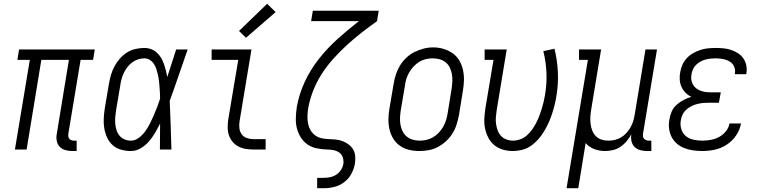

<svg xmlns="http://www.w3.org/2000/svg" viewBox="-20 -792 4040 1017"><path d="M363 8Q344 8 326 3Q308 -2 296 -15Q284 -28 280.5 -46.5Q277 -65 281 -84L345 -475H199L121 0H59L138 -475H72L81 -530H482L473 -475H407L342 -84Q341 -76 342 -69Q343 -62 347 -57Q351 -52 358 -49.5Q365 -47 372 -47H386V8Z M673 8Q647 8 621.5 1Q596 -6 577 -23Q558 -40 547.5 -63Q537 -86 532.5 -111.5Q528 -137 529.5 -164Q531 -191 535 -218L557 -348Q561 -371 567.5 -394Q574 -417 585.5 -439Q597 -461 614 -480.5Q631 -500 652 -513.5Q673 -527 697 -532.5Q721 -538 745 -538Q763 -538 780.5 -531.5Q798 -525 811 -513Q824 -501 833 -486Q842 -471 848 -454Q854 -437 858.5 -419.5Q863 -402 866 -384Q878 -420 889.5 -456.5Q901 -493 913 -530H974Q950 -462 927 -394Q904 -326 879 -258Q882 -194 884 -129.5Q886 -65 888 0H827Q827 -34 827.5 -68.5Q828 -103 828 -138Q816 -113 801.5 -88.5Q787 -64 768.5 -42.5Q750 -21 725 -6.5Q700 8 673 8ZM673 -47Q696 -47 716 -62.5Q736 -78 750 -97.5Q764 -117 774.5 -138Q785 -159 794.5 -181Q804 -203 812.5 -225Q821 -247 828 -269Q828 -285 827 -301Q826 -317 825 -332.5Q824 -348 822 -364Q820 -380 816.5 -395.5Q813 -411 808.5 -425.5Q804 -440 795.5 -453Q787 -466 774 -474.5Q761 -483 745 -483Q728 -483 711 -477.5Q694 -472 679.5 -461Q665 -450 654 -435.5Q643 -421 635.5 -405Q628 -389 623.5 -372Q619 -355 617 -339L595 -209Q592 -191 590.5 -172.5Q589 -154 590.5 -137Q592 -120 597 -103.5Q602 -87 612.5 -74Q623 -61 639 -54Q655 -47 673 -47Z M1322 0Q1301 0 1280.5 -3.5Q1260 -7 1242 -16.5Q1224 -26 1211.5 -41.5Q1199 -57 1192.5 -76Q1186 -95 1186 -116.5Q1186 -138 1189 -159L1242 -475H1101V-530H1312L1249 -150Q1246 -132 1248 -113.5Q1250 -95 1260 -81Q1270 -67 1287 -61Q1304 -55 1322 -55H1387V0ZM1283 -592 1246 -628 1395 -772 1440 -728Z M1660 205V150H1695Q1712 150 1729 146.5Q1746 143 1761.5 133Q1777 123 1786.5 107.5Q1796 92 1799 75Q1801 58 1795.5 41.5Q1790 25 1777 16Q1764 7 1747 3.5Q1730 0 1713 0H1712Q1684 -1 1657 -6.5Q1630 -12 1608.5 -27Q1587 -42 1573 -64.5Q1559 -87 1552.5 -113Q1546 -139 1547 -167.5Q1548 -196 1552 -224Q1552 -224 1552 -224.5Q1552 -225 1552 -225Q1564 -293 1594 -358Q1624 -423 1669 -480Q1714 -537 1768.5 -586Q1823 -635 1881 -680H1628L1637 -735H1986L1977 -680Q1935 -650 1894.5 -618.5Q1854 -587 1816.5 -552.5Q1779 -518 1744.5 -479.5Q1710 -441 1683 -398.5Q1656 -356 1638 -309.5Q1620 -263 1612 -216Q1609 -196 1608.5 -176.5Q1608 -157 1611.5 -138.5Q1615 -120 1624 -104Q1633 -88 1647.5 -76.5Q1662 -65 1680.5 -60.5Q1699 -56 1718.5 -55.5Q1738 -55 1757.5 -53Q1777 -51 1794.5 -44.5Q1812 -38 1827 -26.5Q1842 -15 1851 0.5Q1860 16 1861.5 35.5Q1863 55 1860 75Q1855 103 1841 129Q1827 155 1803 173Q1779 191 1751 198Q1723 205 1695 205Z M2201 8Q2173 8 2146 1.5Q2119 -5 2097.5 -20.5Q2076 -36 2062.5 -58.5Q2049 -81 2043 -107Q2037 -133 2037.5 -161.5Q2038 -190 2043 -218L2065 -348Q2069 -373 2077 -397.5Q2085 -422 2098.5 -444.5Q2112 -467 2132 -486Q2152 -505 2175.5 -516.5Q2199 -528 2224 -534.5Q2249 -541 2275 -541Q2303 -541 2329.5 -533Q2356 -525 2377.5 -510Q2399 -495 2412.5 -472Q2426 -449 2432 -423Q2438 -397 2437.5 -368.5Q2437 -340 2432 -312L2411 -182Q2406 -157 2398.5 -132.5Q2391 -108 2377 -85.5Q2363 -63 2343 -44.5Q2323 -26 2299.5 -13.5Q2276 -1 2250.5 3.5Q2225 8 2201 8ZM2202 -47Q2220 -47 2238.5 -51Q2257 -55 2274 -65Q2291 -75 2304.5 -89.5Q2318 -104 2327.5 -120.5Q2337 -137 2342.5 -155Q2348 -173 2351 -191L2372 -321Q2375 -341 2376 -360.5Q2377 -380 2374 -398Q2371 -416 2363 -433Q2355 -450 2341 -461.5Q2327 -473 2309 -478Q2291 -483 2271 -483Q2253 -483 2234.5 -478.5Q2216 -474 2200 -464Q2184 -454 2170.5 -439.5Q2157 -425 2147.5 -408.5Q2138 -392 2132.5 -374.5Q2127 -357 2125 -339L2103 -209Q2100 -189 2099 -170Q2098 -151 2101 -132.5Q2104 -114 2112 -97.5Q2120 -81 2133.5 -69.5Q2147 -58 2165 -52.5Q2183 -47 2202 -47Z M2696 8Q2669 8 2643.5 0.5Q2618 -7 2598.5 -23Q2579 -39 2567 -62Q2555 -85 2549.5 -110.5Q2544 -136 2545.5 -163.5Q2547 -191 2551 -218L2594 -475H2547V-530H2664L2611 -209Q2608 -190 2606.5 -171.5Q2605 -153 2607.5 -135.5Q2610 -118 2616 -101.5Q2622 -85 2633.5 -72.5Q2645 -60 2662 -53.5Q2679 -47 2697 -47Q2716 -47 2735.5 -54Q2755 -61 2770.5 -74.5Q2786 -88 2798 -105Q2810 -122 2819.5 -140Q2829 -158 2836 -176.5Q2843 -195 2849 -214Q2855 -233 2859.5 -252Q2864 -271 2867 -290Q2877 -349 2874.5 -407Q2872 -465 2858 -521L2917 -534Q2932 -473 2935 -409.5Q2938 -346 2927 -282Q2923 -257 2917 -233Q2911 -209 2903 -185.5Q2895 -162 2884.5 -139Q2874 -116 2860.5 -94Q2847 -72 2829.5 -52.5Q2812 -33 2790.5 -18.5Q2769 -4 2744.5 2Q2720 8 2696 8Z M2981 205 3094 -475H3047V-530H3164L3111 -209Q3108 -190 3107 -171Q3106 -152 3108.5 -134Q3111 -116 3117.5 -99.5Q3124 -83 3136.5 -70.5Q3149 -58 3166 -52.5Q3183 -47 3202 -47Q3220 -47 3237 -51Q3254 -55 3270 -64.5Q3286 -74 3298.5 -88Q3311 -102 3320 -118Q3329 -134 3334 -150.5Q3339 -167 3342 -185L3399 -530H3460L3386 -84Q3385 -76 3386 -69Q3387 -62 3391.5 -57Q3396 -52 3402.5 -49.5Q3409 -47 3417 -47H3430V8H3407Q3389 8 3371 3Q3353 -2 3341 -14Q3329 -26 3325 -44.5Q3321 -63 3324 -81Q3314 -62 3299.5 -44.5Q3285 -27 3266.5 -14.5Q3248 -2 3226.5 3Q3205 8 3185 8Q3155 8 3127.5 -2.5Q3100 -13 3082 -34L3043 205Z M3700 8Q3675 8 3651 4.5Q3627 1 3605 -7.5Q3583 -16 3565.5 -31Q3548 -46 3537.5 -66.5Q3527 -87 3524 -111.5Q3521 -136 3526 -160Q3529 -181 3538 -201.5Q3547 -222 3564 -237Q3581 -252 3601 -262.5Q3621 -273 3642 -279Q3625 -287 3611.5 -300.5Q3598 -314 3590 -331.5Q3582 -349 3580.5 -369Q3579 -389 3583 -409Q3586 -429 3594.5 -448.5Q3603 -468 3618 -484Q3633 -500 3651.5 -510.5Q3670 -521 3690 -527.5Q3710 -534 3730.5 -536Q3751 -538 3770 -538Q3792 -538 3812.5 -536Q3833 -534 3852.5 -527.5Q3872 -521 3888.5 -510.5Q3905 -500 3916.5 -484Q3928 -468 3932.5 -448Q3937 -428 3934 -407Q3934 -405 3933.5 -403Q3933 -401 3932 -399H3872Q3872 -401 3872.5 -402Q3873 -403 3873 -404Q3875 -417 3872 -429.5Q3869 -442 3861.5 -451.5Q3854 -461 3843.5 -467Q3833 -473 3821 -476.5Q3809 -480 3796 -481.5Q3783 -483 3770 -483Q3757 -483 3743.5 -481.5Q3730 -480 3716.5 -476.5Q3703 -473 3690.5 -466Q3678 -459 3667.5 -449Q3657 -439 3651 -426Q3645 -413 3643 -400Q3640 -386 3641.5 -372Q3643 -358 3649.5 -346Q3656 -334 3666 -325.5Q3676 -317 3689 -312Q3702 -307 3716 -305Q3730 -303 3744 -303H3798L3788 -248H3735Q3719 -248 3703.5 -246.5Q3688 -245 3672.5 -241Q3657 -237 3642 -229.5Q3627 -222 3614.5 -210.5Q3602 -199 3595 -184Q3588 -169 3586 -153Q3582 -130 3589 -107.5Q3596 -85 3613 -71Q3630 -57 3653 -52Q3676 -47 3700 -47Q3722 -47 3744.5 -51Q3767 -55 3788 -66Q3809 -77 3824.5 -96Q3840 -115 3844 -138H3905Q3899 -104 3879 -74.5Q3859 -45 3829 -25.5Q3799 -6 3765.5 1Q3732 8 3700 8Z"/></svg>

Font: Iosevka Curly Slab LtObl
Style: Regular
Weight: 300
Italic angle: -9°
Monospace: yes
Designer: Belleve Invis
Foundry: Belleve Invis
Version: Version 11.0.0; ttfautohint (v1.8.3)